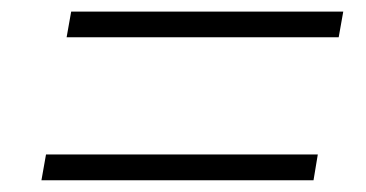

<svg xmlns="http://www.w3.org/2000/svg" viewBox="-20 -510 626 328"><path d="M93.8 -446.3 101.6 -490.2H566.4L558.6 -446.3ZM50.8 -202.1 58.6 -246.1H522.9L515.6 -202.1Z"/></svg>

Font: CaskaydiaCove NFP ExtraLight
Style: Italic
Weight: 200
Italic angle: -10°
Designer: Aaron Bell
Foundry: Saja Typeworks
Version: Version 2111.001; VTT 6.35;Nerd Fonts 3.1.1